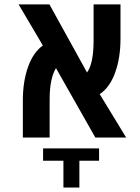

<svg xmlns="http://www.w3.org/2000/svg" viewBox="-20 -629 640 878"><path d="M207 -176V0H84.5V-170Q84.5 -255.5 108 -322.2Q131.5 -389 176 -421L65 -609H206L378 -297.5Q408 -338.5 408 -445V-609H531V-451Q531 -364.5 506.5 -296.8Q482 -229 436 -198.5L557 0H416L236 -317.5Q222 -295 214.5 -259Q207 -223 207 -176ZM270 106H177V49.5H433V106H343V228.5H270Z"/></svg>

Font: JuliaMono
Style: Bold
Weight: 700
Monospace: yes
Designer: cormullion
Foundry: corm
Version: Version 0.055; ttfautohint (v1.8.4)